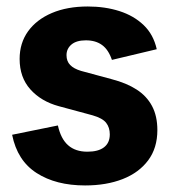

<svg xmlns="http://www.w3.org/2000/svg" viewBox="-20 -554 518 586"><path d="M239.7 12Q150.7 12 91.8 -25.9Q32.8 -63.7 17 -142.7L156.7 -171.1Q165.6 -130.3 187.9 -110.7Q210.1 -91 246.8 -91Q280 -91 297.5 -104.5Q315.1 -118 315.1 -143.9Q315.1 -164.8 304 -179.1Q292.9 -193.3 262.7 -202L159.5 -229.9Q105.6 -244.5 72.7 -281.2Q39.9 -317.8 39.9 -374.1Q39.9 -422.6 65.7 -458.5Q91.6 -494.4 138.3 -514.3Q185.1 -534.2 247.9 -534.2Q300.7 -534.2 344.6 -520.1Q388.6 -506 418.5 -477.3Q448.4 -448.7 458.4 -403.8L321.6 -371.2Q311 -402.4 291.5 -416.6Q272 -430.9 242.2 -430.9Q213.2 -430.9 198.1 -418.1Q183 -405.3 183 -385.6Q183 -367.1 194.1 -355.7Q205.1 -344.3 227.4 -337.6L321 -312.3Q366.1 -300.6 396.8 -280.8Q427.6 -261.1 443.9 -230.6Q460.3 -200 460.3 -156.9Q460.3 -102.3 432.2 -64.6Q404 -26.9 354.3 -7.4Q304.5 12 239.7 12Z"/></svg>

Font: TikTok Sans Light
Style: Regular
Weight: 300
Version: Version 4.000